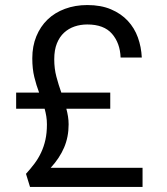

<svg xmlns="http://www.w3.org/2000/svg" viewBox="-20 -739 660 761"><path d="M108 -508Q108 -556 124 -595Q140 -634 168.5 -661.5Q197 -689 237.5 -704Q278 -719 326 -719Q380 -719 420 -702Q460 -685 486.5 -656.5Q513 -628 526.5 -590.5Q540 -553 542 -511H458Q456 -568 424 -605Q392 -642 326 -642Q299 -642 275.5 -634Q252 -626 234 -609.5Q216 -593 205.5 -567Q195 -541 195 -504Q195 -467 203.5 -435Q212 -403 223 -372H417V-308H243Q247 -293 249.5 -277.5Q252 -262 252 -246Q252 -196 234 -154Q216 -112 181 -74H545V2H99L83 -50Q102 -71 117 -91Q132 -111 143 -134.5Q154 -158 160 -185Q166 -212 166 -246Q166 -263 163.5 -278Q161 -293 157 -308H44V-372H135Q124 -401 116 -433.5Q108 -466 108 -508Z"/></svg>

Font: Poppins
Style: Regular
Weight: 400
Designer: Ninad Kale (Devanagari), Jonny Pinhorn (Latin)
Foundry: Indian Type Foundry
Version: Version 3.002 2017